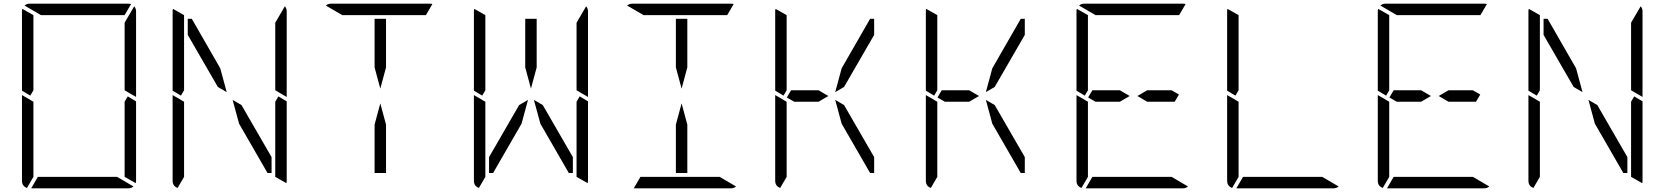

<svg xmlns="http://www.w3.org/2000/svg" viewBox="-20 -1020 9016 1040"><path d="M672 -498 717 -471V-41Q717 -32 715 -28L655 -62V-70V-82V-83V-134V-265V-450V-469ZM144 -502 99 -529V-959Q99 -968 101 -972L161 -938V-928V-918V-866V-735V-548V-531ZM126 -2Q99 -12 99 -41V-500V-505L134 -485L152 -474L161 -469V-452V-265V-134V-83V-82V-72V-62ZM202 -938 113 -990Q125 -1000 140 -1000H408H676Q686 -1000 690 -998L655 -938H625H439H377ZM614 -62 703 -10Q691 0 676 0H408H149L185 -62H191H377H439ZM717 -959V-500V-495L682 -515L664 -526L655 -531V-550V-735V-866V-897L707 -986Q717 -974 717 -959Z M1288 -451 1451 -169V-83H1429L1275 -350L1240 -479ZM1488 -498 1533 -471V-41Q1533 -32 1531 -28L1471 -62V-70V-82V-83V-134V-265V-450V-469ZM960 -502 915 -529V-959Q915 -968 917 -972L977 -938V-928V-918V-866V-735V-548V-531ZM942 -2Q915 -12 915 -41V-500V-505L950 -485L968 -474L977 -469V-452V-265V-134V-83V-82V-72V-62ZM1533 -959V-500V-495L1498 -515L1480 -526L1471 -531V-550V-735V-866V-897L1523 -986Q1533 -974 1533 -959ZM997 -831V-918H1019L1173 -650L1208 -521L1160 -549Z M2071 -345V-83H2009V-345L2040 -460ZM2009 -655V-918H2071V-655L2040 -540ZM1834 -938 1745 -990Q1757 -1000 1772 -1000H2040H2308Q2318 -1000 2322 -998L2287 -938H2257H2071H2009Z M2920 -451 3083 -169V-83H3061L2907 -350L2872 -479ZM3120 -498 3165 -471V-41Q3165 -32 3163 -28L3103 -62V-70V-82V-83V-134V-265V-450V-469ZM2825 -655V-918H2887V-655L2856 -540ZM2592 -502 2547 -529V-959Q2547 -968 2549 -972L2609 -938V-928V-918V-866V-735V-548V-531ZM2574 -2Q2547 -12 2547 -41V-500V-505L2582 -485L2600 -474L2609 -469V-452V-265V-134V-83V-82V-72V-62ZM2651 -83H2629V-169L2792 -451L2840 -479L2805 -350ZM3165 -959V-500V-495L3130 -515L3112 -526L3103 -531V-550V-735V-866V-897L3155 -986Q3165 -974 3165 -959Z M3703 -345V-83H3641V-345L3672 -460ZM3641 -655V-918H3703V-655L3672 -540ZM3466 -938 3377 -990Q3389 -1000 3404 -1000H3672H3940Q3950 -1000 3954 -998L3919 -938H3889H3703H3641ZM3878 -62 3967 -10Q3955 0 3940 0H3672H3413L3449 -62H3455H3641H3703Z M4552 -451 4715 -169V-83H4693L4539 -350L4504 -479ZM4539 -650 4693 -918H4715V-831L4552 -549L4504 -521ZM4224 -502 4179 -529V-959Q4179 -968 4181 -972L4241 -938V-928V-918V-866V-735V-548V-531ZM4206 -2Q4179 -12 4179 -41V-500V-505L4214 -485L4232 -474L4241 -469V-452V-265V-134V-83V-82V-72V-62ZM4414 -469H4282L4242 -492L4265 -531H4414L4467 -500Z M5368 -451 5531 -169V-83H5509L5355 -350L5320 -479ZM5355 -650 5509 -918H5531V-831L5368 -549L5320 -521ZM5040 -502 4995 -529V-959Q4995 -968 4997 -972L5057 -938V-928V-918V-866V-735V-548V-531ZM5022 -2Q4995 -12 4995 -41V-500V-505L5030 -485L5048 -474L5057 -469V-452V-265V-134V-83V-82V-72V-62ZM5230 -469H5098L5058 -492L5081 -531H5230L5283 -500Z M6194 -531H6326L6366 -508L6343 -469H6194L6141 -500ZM5856 -502 5811 -529V-959Q5811 -968 5813 -972L5873 -938V-928V-918V-866V-735V-548V-531ZM5838 -2Q5811 -12 5811 -41V-500V-505L5846 -485L5864 -474L5873 -469V-452V-265V-134V-83V-82V-72V-62ZM5914 -938 5825 -990Q5837 -1000 5852 -1000H6120H6388Q6398 -1000 6402 -998L6367 -938H6337H6151H6089ZM6326 -62 6415 -10Q6403 0 6388 0H6120H5861L5897 -62H5903H6089H6151ZM6046 -469H5914L5874 -492L5897 -531H6046L6099 -500Z M6672 -502 6627 -529V-959Q6627 -968 6629 -972L6689 -938V-928V-918V-866V-735V-548V-531ZM6654 -2Q6627 -12 6627 -41V-500V-505L6662 -485L6680 -474L6689 -469V-452V-265V-134V-83V-82V-72V-62ZM7142 -62 7231 -10Q7219 0 7204 0H6936H6677L6713 -62H6719H6905H6967Z M7826 -531H7958L7998 -508L7975 -469H7826L7773 -500ZM7488 -502 7443 -529V-959Q7443 -968 7445 -972L7505 -938V-928V-918V-866V-735V-548V-531ZM7470 -2Q7443 -12 7443 -41V-500V-505L7478 -485L7496 -474L7505 -469V-452V-265V-134V-83V-82V-72V-62ZM7546 -938 7457 -990Q7469 -1000 7484 -1000H7752H8020Q8030 -1000 8034 -998L7999 -938H7969H7783H7721ZM7958 -62 8047 -10Q8035 0 8020 0H7752H7493L7529 -62H7535H7721H7783ZM7678 -469H7546L7506 -492L7529 -531H7678L7731 -500Z M8632 -451 8795 -169V-83H8773L8619 -350L8584 -479ZM8832 -498 8877 -471V-41Q8877 -32 8875 -28L8815 -62V-70V-82V-83V-134V-265V-450V-469ZM8304 -502 8259 -529V-959Q8259 -968 8261 -972L8321 -938V-928V-918V-866V-735V-548V-531ZM8286 -2Q8259 -12 8259 -41V-500V-505L8294 -485L8312 -474L8321 -469V-452V-265V-134V-83V-82V-72V-62ZM8877 -959V-500V-495L8842 -515L8824 -526L8815 -531V-550V-735V-866V-897L8867 -986Q8877 -974 8877 -959ZM8341 -831V-918H8363L8517 -650L8552 -521L8504 -549Z"/></svg>

Font: DSEG14 Modern
Style: Light
Weight: 300
Designer: Keshikan(Twitter:@keshinomi_88pro)
Version: Version 0.46